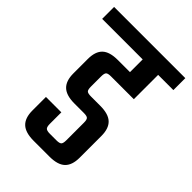

<svg xmlns="http://www.w3.org/2000/svg" viewBox="-209 -710 793 793"><g transform="rotate(45 188.0 -313.0)"><path d="M307.1 -414.1H173.8Q155.8 -414.1 150.4 -408.4Q145 -402.8 145 -384.8V-325.2Q145 -307.6 150.6 -302.2Q156.2 -296.9 173.8 -296.9H228Q276.4 -296.9 298.1 -276.1Q319.8 -255.4 319.8 -211.9V-85Q319.8 -41.5 298.1 -20.8Q276.4 0 228 0H136.2Q87.9 0 65.9 -20.8Q43.9 -41.5 43.9 -85V-164.1H133.8V-97.2Q133.8 -79.6 139.6 -73.7Q145.5 -67.9 162.1 -67.9H201.2Q218.8 -67.9 224.4 -73.5Q230 -79.1 230 -97.2V-200.2Q230 -217.3 224.4 -222.7Q218.8 -228 201.2 -228H146Q98.6 -228 76.9 -248.8Q55.2 -269.5 55.2 -313V-397Q55.2 -440.9 76.7 -461.4Q98.1 -481.9 146 -481.9H216.8V-556.2H-20V-626H396V-556.2H307.1Z"/></g></svg>

Font: Teko
Style: Regular
Weight: 400
Designer: Manushi Parikh, Jonny Pinhorn
Foundry: Indian Type Foundry
Version: Version 2.000;PS 1.0;hotconv 1.0.79;makeotf.lib2.5.61930